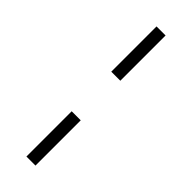

<svg xmlns="http://www.w3.org/2000/svg" viewBox="-236 -710 720 720"><g transform="rotate(45 124.0 -350.0)"><path d="M148 -245V-5H100V-245ZM100 -695H148V-455H100Z"/></g></svg>

Font: Renner* Light
Style: Light
Weight: 300
Version: Version 003.000 ; ttfautohint (v0.97) -l 8 -r 50 -G 200 -x 1